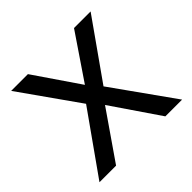

<svg xmlns="http://www.w3.org/2000/svg" viewBox="-140 -673 810 810"><g transform="rotate(-45 264.5 -268.0)"><path d="M212 -274 27 -536H127L265 -334L402 -536H501L316 -274L511 0H411L265 -214L117 0H18Z"/></g></svg>

Font: hextamil15
Style: Book
Weight: 400
Designer: Jelle Bosma - Monotype Design Team
Foundry: Monotype Imaging Inc.
Version: Version 2.003